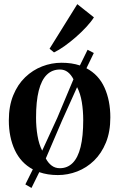

<svg xmlns="http://www.w3.org/2000/svg" viewBox="-20 -831 574 924"><path d="M131.5 73.5 102 56.5 138 -16Q80 -47 51.2 -109Q22.5 -171 22.5 -251.5Q22.5 -320.5 43.8 -372.5Q65 -424.5 101.2 -459.2Q137.5 -494 182.8 -511.5Q228 -529 276 -529Q301 -529 323 -525.8Q345 -522.5 364.5 -516L401.5 -591.5L431.5 -576L396 -502.5Q455 -471.5 483 -409.2Q511 -347 511 -266Q511 -197 489.8 -145Q468.5 -93 432.8 -58.2Q397 -23.5 351.8 -6Q306.5 11.5 258.5 11.5Q233.5 11.5 211.2 8Q189 4.5 169 -2.5ZM183 -106 255.5 -263.5 333.5 -449.5Q322 -472 306 -484.2Q290 -496.5 268.5 -496.5Q231 -496.5 205.2 -471.2Q179.5 -446 166.5 -394.8Q153.5 -343.5 153.5 -264.5Q153.5 -219.5 160.5 -178Q167.5 -136.5 183 -106ZM268 -21.5Q304.5 -21.5 329.8 -46.8Q355 -72 367.8 -123.5Q380.5 -175 380.5 -253Q380.5 -298 373.8 -339.5Q367 -381 351 -411.5L278.5 -250.5L200.5 -68.5Q212 -46.5 228.8 -34Q245.5 -21.5 268 -21.5ZM239.5 -579 218.5 -596.5 352 -811 432 -747.5Q418 -725.5 395 -700.8Q372 -676 344.8 -652.2Q317.5 -628.5 290.5 -609.2Q263.5 -590 240.5 -579Z"/></svg>

Font: Merriweather 120pt SemiBold
Style: Regular
Weight: 600
Version: Version 2.100